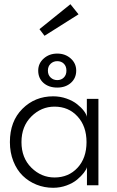

<svg xmlns="http://www.w3.org/2000/svg" viewBox="-20 -880 556 912"><path d="M191.5 -710 167.5 -741.5 314.5 -860 353 -812ZM161.5 -544.5Q161.5 -579 187.8 -602.2Q214 -625.5 252 -625.5Q290 -625.5 316 -602.2Q342 -579 342 -544.5Q342 -509 316.8 -486.5Q291.5 -464 252 -464Q211.5 -464 186.5 -486.2Q161.5 -508.5 161.5 -544.5ZM252 -499.5Q271 -499.5 283.2 -511.8Q295.5 -524 295.5 -544.5Q295.5 -565.5 283.2 -577.5Q271 -589.5 252 -589.5Q233.5 -589.5 220.5 -577.2Q207.5 -565 207.5 -544.5Q207.5 -524 220.5 -511.8Q233.5 -499.5 252 -499.5ZM393 0V-86Q390.5 -75 378.2 -59.2Q366 -43.5 346.5 -27Q327 -10.5 296.5 0.8Q266 12 232.5 12Q190.5 12 153.2 -3Q116 -18 88 -45.2Q60 -72.5 43.5 -114Q27 -155.5 27 -205Q27 -304 86.5 -363.2Q146 -422.5 232.5 -422.5Q266 -422.5 296.2 -411.8Q326.5 -401 346.2 -385.2Q366 -369.5 378.2 -353.5Q390.5 -337.5 392.5 -325V-410.5H447.5V0ZM239 -37Q305.5 -37 348.2 -83Q391 -129 391 -205Q391 -280.5 348.2 -327Q305.5 -373.5 239 -373.5Q176 -373.5 129 -326.8Q82 -280 82 -205Q82 -130 129 -83.5Q176 -37 239 -37Z"/></svg>

Font: League Spartan Light
Style: Regular
Weight: 277
Foundry: The League of Moveable Type
Version: Version 2.002